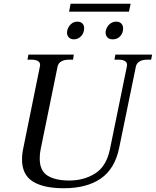

<svg xmlns="http://www.w3.org/2000/svg" viewBox="-20 -990 828 1020"><path d="M355 -970H674L665 -928H347ZM336 -817Q336 -823 337 -827Q342 -848 356.5 -861.5Q371 -875 391 -875Q408 -875 417.5 -865.5Q427 -856 427 -840Q427 -815 411 -798Q395 -781 372 -781Q356 -781 346 -791Q336 -801 336 -817ZM541 -818 542 -827Q547 -848 562 -861.5Q577 -875 598 -875Q615 -875 624.5 -865Q634 -855 634 -839Q634 -814 618.5 -797.5Q603 -781 579 -781Q561 -781 551 -791Q541 -801 541 -818ZM97 -143Q97 -173 104 -204L192 -637Q196 -655 184 -664Q172 -673 148 -673H126L131 -700H372L368 -673H346Q322 -673 306 -664Q290 -655 286 -637L196 -197Q191 -175 191 -148Q191 -83 232.5 -57Q274 -31 348 -31Q426 -31 485.5 -68.5Q545 -106 564 -197L654 -637Q658 -655 646 -664Q634 -673 610 -673H588L593 -700H788L783 -673H761Q738 -673 722 -664Q706 -655 702 -637L613 -204Q590 -93 515.5 -41.5Q441 10 319 10Q211 10 154 -26Q97 -62 97 -143Z"/></svg>

Font: Taviraj
Style: Italic
Weight: 400
Italic angle: -12°
Designer: Katatrad Team
Foundry: CadsonDemak
Version: Version 1.001